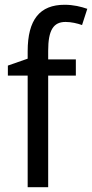

<svg xmlns="http://www.w3.org/2000/svg" viewBox="-20 -785 386 805"><path d="M298 -468V-536H182V-572C182 -659 204 -693 255 -693C279 -693 304 -687 324 -680L346 -748C320 -757 288 -765 251 -765C147 -765 96 -703 96 -570V-539L13 -510V-468H96V0H182V-468Z"/></svg>

Font: Noto Sans Lao UI SemCond
Style: Regular
Weight: 400
Width: 4
Designer: Monotype Design Team
Foundry: Monotype Imaging Inc.
Version: Version 2.000